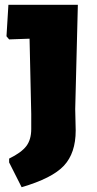

<svg xmlns="http://www.w3.org/2000/svg" viewBox="-20 -667 402 799"><path d="M304 -647 293 -213 295 -124Q295 -30 246 22.5Q197 75 70 112L18 9V-7Q69 -32 89.5 -59Q110 -86 110 -130V-193L103 -506L18 -503L7 -516L15 -647Z"/></svg>

Font: Alegreya Sans SC Black
Style: Regular
Weight: 900
Designer: Juan Pablo del Peral
Foundry: Huerta Tipografica
Version: Version 2.007